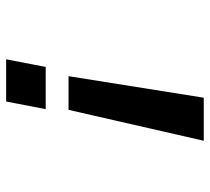

<svg xmlns="http://www.w3.org/2000/svg" viewBox="-50 -650 699 640"><g transform="rotate(90 300.0 -329.5)"><path d="M345.7 -208H233.4L305.2 -658.7H448.7ZM177.2 0 202.6 -131.8H343.3L317.9 0Z"/></g></svg>

Font: Liberation Mono
Style: Bold Italic
Weight: 700
Italic angle: -12°
Monospace: yes
Designer: Steve Matteson
Foundry: Ascender Corporation
Version: Version 2.1.5